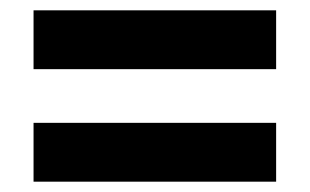

<svg xmlns="http://www.w3.org/2000/svg" viewBox="-20 -480 600 372"><path d="M45 -346V-460H515V-346ZM45 -128V-242H515V-128Z"/></svg>

Font: Ubuntu Sans Mono
Style: Bold
Weight: 700
Monospace: yes
Designer: Dalton Maag Ltd
Foundry: Dalton Maag Ltd
Version: Version 1.006